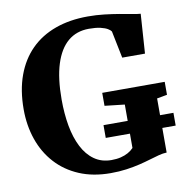

<svg xmlns="http://www.w3.org/2000/svg" viewBox="-84 -833 900 926"><g transform="rotate(-10 366.0 -370.0)"><path d="M384.5 11Q298.5 11 231.2 -17.5Q164 -46 117.8 -97Q71.5 -148 47.8 -216.5Q24 -285 24 -364.5Q24 -458 50.5 -530.2Q77 -602.5 126.5 -652Q176 -701.5 246.8 -727Q317.5 -752.5 406 -752.5Q448 -752.5 486.5 -748Q525 -743.5 558.5 -737.8Q592 -732 618 -727Q644 -722 660 -721L647 -528H535.5L508.5 -661Q504 -668 491.8 -675.2Q479.5 -682.5 457.2 -687.8Q435 -693 401 -693Q340.5 -693 298.5 -657.8Q256.5 -622.5 234.5 -553Q212.5 -483.5 212.5 -379.5Q212.5 -310 223.2 -250.2Q234 -190.5 256.8 -145.8Q279.5 -101 315 -75.8Q350.5 -50.5 399 -50.5Q424.5 -50.5 445 -55.5Q465.5 -60.5 481.5 -69.5Q497.5 -78.5 508.5 -90.5V-303L411 -314V-377.5H717V-314L667 -305V-40Q649 -39.5 628 -34Q607 -28.5 582.2 -21Q557.5 -13.5 527.5 -6.2Q497.5 1 462 6Q426.5 11 384.5 11ZM390 -160.5V-223H732.5V-160.5Z"/></g></svg>

Font: Merriweather 36pt ExtraBold
Style: Regular
Weight: 800
Designer: Eben Sorkin
Foundry: Eben Sorkin
Version: Version 2.100